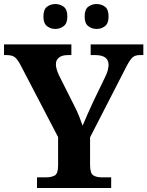

<svg xmlns="http://www.w3.org/2000/svg" viewBox="-20 -935 733 955"><path d="M164 0V-53H211Q235 -53 252 -62Q269 -71 269 -114V-253L84 -608Q69 -637 55.5 -649Q42 -661 13 -661H0V-714H335V-661H318Q288 -661 273 -648.5Q258 -636 258 -616Q258 -603 262.5 -588.5Q267 -574 273 -561L347 -414Q363 -383 373 -358Q383 -333 391 -310Q402 -336 415.5 -367Q429 -398 445 -432L503 -552Q514 -574 517 -589Q520 -604 520 -612Q520 -661 454 -661H431V-714H693V-661H674Q649 -661 635 -645.5Q621 -630 598 -583L428 -252V-115Q428 -72 444.5 -62.5Q461 -53 484 -53H533V0ZM461 -791Q437 -791 419 -804.8Q401 -818.6 401 -852.7Q401 -888 419 -901.5Q437 -915 461 -915Q484 -915 502 -901.7Q520 -888.4 520 -853Q520 -818.7 502 -804.8Q484 -791 461 -791ZM255 -791Q232 -791 214 -804.8Q196 -818.6 196 -852.7Q196 -888 214 -901.5Q232 -915 255 -915Q278 -915 296.5 -901.7Q315 -888.4 315 -853Q315 -818.7 296.5 -804.8Q278 -791 255 -791Z"/></svg>

Font: Noto Serif Khojki
Style: Regular
Weight: 400
Designer: Juan Bruce
Version: Version 2.002